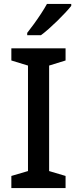

<svg xmlns="http://www.w3.org/2000/svg" viewBox="-20 -961 394 981"><path d="M315 0H38V-62L123 -87V-626L38 -652V-714H315V-652L231 -626V-87L315 -62ZM344 -931Q333 -917 314.5 -897Q296 -877 274 -855.5Q252 -834 229.5 -814Q207 -794 189 -781H119V-793Q134 -812 153 -838Q172 -864 190 -891.5Q208 -919 220 -941H344Z"/></svg>

Font: Noto Sans Vithkuqi Medium
Style: Regular
Weight: 500
Version: Version 1.001